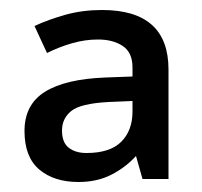

<svg xmlns="http://www.w3.org/2000/svg" viewBox="-20 -742 405 384"><path d="M184 -722Q317 -722 317 -603V-384H265L252 -430Q231 -407 202.5 -392.5Q174 -378 137 -378Q88 -378 58.5 -403Q29 -428 29 -480Q29 -533 70 -558.5Q111 -584 191 -587L245 -589V-607Q245 -637 225.5 -650Q206 -663 176 -663Q150 -663 124 -655.5Q98 -648 74 -636L49 -690Q77 -703 111 -712.5Q145 -722 184 -722ZM197 -538Q141 -535 122.5 -520Q104 -505 104 -481Q104 -457 117.5 -446.5Q131 -436 153 -436Q200 -436 222.5 -458.5Q245 -481 245 -519V-540Z"/></svg>

Font: Noto Sans Ol Chiki Medium
Style: Regular
Weight: 500
Designer: Monotype Design Team, Lewis McGuffie
Foundry: Monotype Imaging Inc.
Version: Version 2.003; ttfautohint (v1.8.4.7-5d5b)